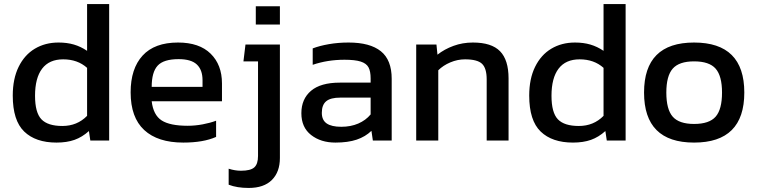

<svg xmlns="http://www.w3.org/2000/svg" viewBox="-20 -694 3738 948"><path d="M43 -222Q43 -305 72 -364Q101 -423 152 -453.5Q203 -484 269 -484Q311 -484 345 -474Q379 -464 410 -443V-674H519V0H426L419 -47Q386 -17 348 -3.5Q310 10 259 10Q156 10 99.5 -44.5Q43 -99 43 -222ZM410 -122V-359Q363 -401 292 -401Q223 -401 188 -355Q153 -309 153 -221Q153 -138 184.5 -105Q216 -72 288 -72Q361 -72 410 -122Z M625 -238Q625 -355 684 -419.5Q743 -484 859 -484Q964 -484 1020 -429Q1076 -374 1076 -282V-194H729Q737 -126 778 -99.5Q819 -73 907 -73Q943 -73 980.5 -80Q1018 -87 1047 -98V-18Q984 10 885 10Q759 10 692 -52Q625 -114 625 -238ZM980 -265V-298Q980 -349 952 -375.5Q924 -402 862 -402Q788 -402 758.5 -370Q729 -338 729 -265Z M1243 -663H1362V-573H1243ZM1109 218V139Q1140 149 1170 149Q1217 149 1235.5 132.5Q1254 116 1254 76V-391H1182L1192 -474H1362V86Q1362 155 1322.5 194.5Q1283 234 1208 234Q1150 234 1109 218Z M1468 -135Q1468 -205 1515.5 -245.5Q1563 -286 1658 -286H1810V-307Q1810 -342 1799.5 -361.5Q1789 -381 1761 -390Q1733 -399 1681 -399Q1597 -399 1524 -374V-455Q1558 -468 1604 -476Q1650 -484 1701 -484Q1807 -484 1860.5 -441Q1914 -398 1914 -305V0H1821L1814 -48Q1784 -19 1741 -4.5Q1698 10 1636 10Q1564 10 1516 -27.5Q1468 -65 1468 -135ZM1810 -129V-212H1660Q1612 -212 1590.5 -194Q1569 -176 1569 -137Q1569 -101 1593 -84.5Q1617 -68 1665 -68Q1712 -68 1749 -84Q1786 -100 1810 -129Z M2035 -474H2135L2140 -424Q2174 -451 2219 -467.5Q2264 -484 2315 -484Q2407 -484 2449 -441Q2491 -398 2491 -307V0H2383V-302Q2383 -357 2360 -379Q2337 -401 2276 -401Q2239 -401 2203.5 -386Q2168 -371 2144 -347V0H2035Z M2593 -222Q2593 -305 2622 -364Q2651 -423 2702 -453.5Q2753 -484 2819 -484Q2861 -484 2895 -474Q2929 -464 2960 -443V-674H3069V0H2976L2969 -47Q2936 -17 2898 -3.5Q2860 10 2809 10Q2706 10 2649.5 -44.5Q2593 -99 2593 -222ZM2960 -122V-359Q2913 -401 2842 -401Q2773 -401 2738 -355Q2703 -309 2703 -221Q2703 -138 2734.5 -105Q2766 -72 2838 -72Q2911 -72 2960 -122Z M3160 -237Q3160 -484 3407 -484Q3655 -484 3655 -237Q3655 10 3407 10Q3160 10 3160 -237ZM3545 -237Q3545 -319 3513.5 -355Q3482 -391 3407 -391Q3333 -391 3301.5 -355Q3270 -319 3270 -237Q3270 -154 3301.5 -118Q3333 -82 3407 -82Q3482 -82 3513.5 -118Q3545 -154 3545 -237Z"/></svg>

Font: Kanit
Style: Regular
Weight: 400
Designer: Katatrad Team
Foundry: Cadson Demak
Version: Version 1.001